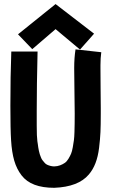

<svg xmlns="http://www.w3.org/2000/svg" viewBox="-20 -896 558 921"><path d="M246.6 -876.5 431.2 -734.4 363.8 -658.2 246.6 -756.3 134.8 -660.2 66.4 -731.4ZM342.3 -659.2 465.8 -645.5Q461.9 -617.7 461.9 -583.5Q461.9 -583.5 461.9 -569.3Q461.9 -531.2 462.6 -467.5Q463.4 -403.8 463.4 -378.4V-349.6Q463.4 -295.9 461.9 -262.5Q460.4 -229 455.3 -187Q450.2 -145 438 -113.5Q425.8 -82 406.2 -59.1Q356 0.5 240.2 4.9Q184.6 4.9 145.8 -9.8Q106.9 -24.4 83.5 -54.7Q60.1 -85 48.3 -125.5Q36.6 -166 33.2 -222.7Q29.8 -275.4 29.8 -388.2Q29.8 -531.2 34.2 -648.9H160.2Q156.2 -484.9 156.2 -362.8V-293.9Q156.2 -240.2 159.2 -218.8Q159.7 -216.8 161.4 -204.6Q163.1 -192.4 163.6 -188.5Q164.1 -184.6 166.5 -172.9Q168.9 -161.1 170.7 -156.5Q172.4 -151.9 176 -142.1Q179.7 -132.3 183.6 -127.7Q187.5 -123 193.1 -116.2Q198.7 -109.4 205.3 -106.2Q211.9 -103 220.5 -100.6Q229 -98.1 239.3 -97.7Q255.4 -98.1 268.3 -103Q281.2 -107.9 291 -114.7Q300.8 -121.6 308.3 -134.3Q315.9 -147 320.8 -158.4Q325.7 -169.9 329.1 -189.5Q332.5 -209 334.5 -223.4Q336.4 -237.8 337.2 -262.9Q337.9 -288.1 338.1 -304.7Q338.4 -321.3 338.4 -350.6Q338.4 -378.4 337.2 -451.4Q335.9 -524.4 335.9 -569.3Q335.9 -619.1 342.3 -659.2Z"/></svg>

Font: Fantasque Sans Mono
Style: Bold
Weight: 700
Monospace: yes
Designer: Jany Belluz
Version: Version 1.8.0 ; ttfautohint (v1.8.2)